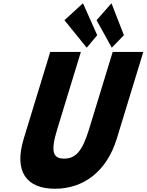

<svg xmlns="http://www.w3.org/2000/svg" viewBox="-20 -1144 900 1179"><path d="M859.9 -825H671.9L526.1 -348C483.9 -210 441 -170 374 -170C306.9 -170 288.5 -210 330.7 -348L476.5 -825H288.5L125.9 -293C63.5 -89 143.7 15 317.4 15C491.1 15 634.9 -89 697.3 -293ZM576.9 -928 512.6 -851 375.7 -1020 489.5 -1124ZM740.9 -928 666.4 -851 573 -1020 664.5 -1124Z"/></svg>

Font: Hussar
Style: BdSuprConOblThree
Weight: 700
Foundry: Cannot Into Space Fonts
Version: Version 2.00